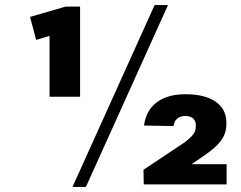

<svg xmlns="http://www.w3.org/2000/svg" viewBox="-20 -730 952 760"><path d="M297 -347H176V-623L212 -599L123 -572L99 -663L240 -704H297ZM592 -710H645L320 10H267ZM548 -58 713 -168Q738 -188 746.5 -200.5Q755 -213 755 -229V-235Q755 -252 744 -261.5Q733 -271 714 -271Q694 -271 682 -261Q670 -251 667 -231L550 -233Q558 -293 600.5 -325Q643 -357 714 -357Q791 -357 833.5 -327.5Q876 -298 876 -245V-238Q876 -214 867 -194Q858 -174 840 -156Q822 -138 798 -121L650 -19L660 -80H877V0H549Z"/></svg>

Font: Pathway Extreme 8pt Thin 12pt
Style: Bold
Weight: 700
Version: Version 1.001;gftools[0.9.26]